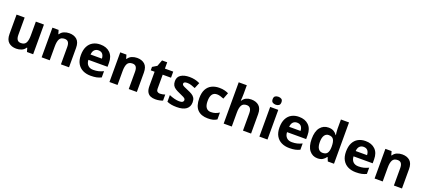

<svg xmlns="http://www.w3.org/2000/svg" viewBox="67 -2035 7307 3320"><g transform="rotate(20 3720.5 -375.0)"><path d="M579 -546V0H465L445 -70H437Q411 -28 365.5 -9Q320 10 269 10Q181 10 128 -37.5Q75 -85 75 -190V-546H224V-227Q224 -169 245 -139Q266 -109 312 -109Q380 -109 405 -155.5Q430 -202 430 -289V-546Z M1045 -556Q1133 -556 1186 -508.5Q1239 -461 1239 -356V0H1090V-319Q1090 -378 1069 -407.5Q1048 -437 1002 -437Q934 -437 909 -390.5Q884 -344 884 -257V0H735V-546H849L869 -476H877Q903 -518 948.5 -537Q994 -556 1045 -556Z M1617 -556Q1730 -556 1796 -491.5Q1862 -427 1862 -308V-236H1510Q1512 -173 1547.5 -137Q1583 -101 1646 -101Q1699 -101 1742 -111.5Q1785 -122 1831 -144V-29Q1791 -9 1746.5 0.5Q1702 10 1639 10Q1557 10 1494 -20.5Q1431 -51 1395 -113Q1359 -175 1359 -269Q1359 -365 1391.5 -428.5Q1424 -492 1482 -524Q1540 -556 1617 -556ZM1618 -450Q1575 -450 1546.5 -422Q1518 -394 1513 -335H1722Q1721 -385 1696 -417.5Q1671 -450 1618 -450Z M2293 -556Q2381 -556 2434 -508.5Q2487 -461 2487 -356V0H2338V-319Q2338 -378 2317 -407.5Q2296 -437 2250 -437Q2182 -437 2157 -390.5Q2132 -344 2132 -257V0H1983V-546H2097L2117 -476H2125Q2151 -518 2196.5 -537Q2242 -556 2293 -556Z M2870 -109Q2895 -109 2918 -114Q2941 -119 2964 -126V-15Q2940 -5 2904.5 2.5Q2869 10 2827 10Q2778 10 2739.5 -6Q2701 -22 2678.5 -61.5Q2656 -101 2656 -171V-434H2585V-497L2667 -547L2710 -662H2805V-546H2958V-434H2805V-171Q2805 -140 2823 -124.5Q2841 -109 2870 -109Z M3455 -162Q3455 -79 3396.5 -34.5Q3338 10 3222 10Q3165 10 3124 2.5Q3083 -5 3042 -22V-145Q3086 -125 3137 -112Q3188 -99 3227 -99Q3271 -99 3289.5 -112Q3308 -125 3308 -146Q3308 -160 3300.5 -171Q3293 -182 3268 -196Q3243 -210 3190 -232Q3139 -254 3106 -275.5Q3073 -297 3057 -327.5Q3041 -358 3041 -404Q3041 -480 3100 -518Q3159 -556 3257 -556Q3308 -556 3354 -546Q3400 -536 3449 -513L3404 -406Q3364 -423 3328 -434.5Q3292 -446 3255 -446Q3189 -446 3189 -410Q3189 -397 3197.5 -386.5Q3206 -376 3230.5 -364Q3255 -352 3303 -332Q3350 -313 3384 -292.5Q3418 -272 3436.5 -241.5Q3455 -211 3455 -162Z M3793 10Q3671 10 3604.5 -57.5Q3538 -125 3538 -270Q3538 -370 3572 -433Q3606 -496 3666.5 -526Q3727 -556 3806 -556Q3862 -556 3903.5 -545Q3945 -534 3976 -519L3932 -404Q3897 -418 3866.5 -427Q3836 -436 3806 -436Q3690 -436 3690 -271Q3690 -189 3720.5 -150Q3751 -111 3806 -111Q3853 -111 3889 -123.5Q3925 -136 3959 -158V-31Q3925 -9 3887.5 0.5Q3850 10 3793 10Z M4234 -760V-605Q4234 -565 4231.5 -528Q4229 -491 4227 -476H4235Q4261 -518 4302 -537Q4343 -556 4393 -556Q4482 -556 4535.5 -508.5Q4589 -461 4589 -356V0H4440V-319Q4440 -437 4352 -437Q4285 -437 4259.5 -390.5Q4234 -344 4234 -257V0H4085V-760Z M4817 -760Q4850 -760 4874 -744.5Q4898 -729 4898 -687Q4898 -646 4874 -630Q4850 -614 4817 -614Q4783 -614 4759.5 -630Q4736 -646 4736 -687Q4736 -729 4759.5 -744.5Q4783 -760 4817 -760ZM4891 -546V0H4742V-546Z M5272 -556Q5385 -556 5451 -491.5Q5517 -427 5517 -308V-236H5165Q5167 -173 5202.5 -137Q5238 -101 5301 -101Q5354 -101 5397 -111.5Q5440 -122 5486 -144V-29Q5446 -9 5401.5 0.5Q5357 10 5294 10Q5212 10 5149 -20.5Q5086 -51 5050 -113Q5014 -175 5014 -269Q5014 -365 5046.5 -428.5Q5079 -492 5137 -524Q5195 -556 5272 -556ZM5273 -450Q5230 -450 5201.5 -422Q5173 -394 5168 -335H5377Q5376 -385 5351 -417.5Q5326 -450 5273 -450Z M5811 10Q5720 10 5662.5 -61.5Q5605 -133 5605 -272Q5605 -412 5663 -484Q5721 -556 5815 -556Q5874 -556 5912 -533Q5950 -510 5972 -476H5977Q5974 -492 5970 -522.5Q5966 -553 5966 -585V-760H6115V0H6001L5972 -71H5966Q5944 -37 5907 -13.5Q5870 10 5811 10ZM5863 -109Q5925 -109 5950 -145.5Q5975 -182 5976 -255V-271Q5976 -351 5951.5 -393Q5927 -435 5861 -435Q5812 -435 5784 -392.5Q5756 -350 5756 -270Q5756 -190 5784 -149.5Q5812 -109 5863 -109Z M6496 -556Q6609 -556 6675 -491.5Q6741 -427 6741 -308V-236H6389Q6391 -173 6426.5 -137Q6462 -101 6525 -101Q6578 -101 6621 -111.5Q6664 -122 6710 -144V-29Q6670 -9 6625.5 0.5Q6581 10 6518 10Q6436 10 6373 -20.5Q6310 -51 6274 -113Q6238 -175 6238 -269Q6238 -365 6270.5 -428.5Q6303 -492 6361 -524Q6419 -556 6496 -556ZM6497 -450Q6454 -450 6425.5 -422Q6397 -394 6392 -335H6601Q6600 -385 6575 -417.5Q6550 -450 6497 -450Z M7172 -556Q7260 -556 7313 -508.5Q7366 -461 7366 -356V0H7217V-319Q7217 -378 7196 -407.5Q7175 -437 7129 -437Q7061 -437 7036 -390.5Q7011 -344 7011 -257V0H6862V-546H6976L6996 -476H7004Q7030 -518 7075.5 -537Q7121 -556 7172 -556Z"/></g></svg>

Font: Noto IKEA Latin
Style: Bold
Weight: 700
Designer: Monotype Design Team
Foundry: Monotype Imaging Inc.
Version: Version 1.0